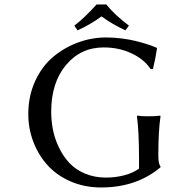

<svg xmlns="http://www.w3.org/2000/svg" viewBox="-20 -825 757 855"><path d="M452.1 -34.2Q494.1 -34.2 533.4 -44.4Q572.8 -54.7 599.1 -74.2V-117.2Q599.1 -239.3 589.8 -307.1L591.8 -310.1Q607.9 -307.1 642.1 -307.1Q657.7 -307.1 670.7 -307.9Q683.6 -308.6 688.5 -309.6L693.8 -310.1L694.8 -307.1Q685.1 -240.7 685.1 -137.2V-130.9Q685.1 -95.7 694.8 -83V-80.1Q587.9 9.8 430.2 9.8Q356.9 9.8 295.2 -16.8Q233.4 -43.5 192.4 -88.6Q151.4 -133.8 128.7 -192.9Q106 -252 106 -316.9Q106 -396.5 136 -462.6Q166 -528.8 215.3 -570.6Q264.6 -612.3 326.2 -635.3Q387.7 -658.2 453.1 -658.2Q487.3 -658.2 522.9 -653.6Q558.6 -648.9 585 -642.3Q611.3 -635.7 632.8 -628.9Q654.3 -622.1 665.5 -617.2L676.8 -612.8L679.2 -609.9Q672.4 -563.5 661.1 -518.1L650.9 -517.1Q621.6 -561.5 565.4 -587.6Q509.3 -613.8 441.9 -613.8Q339.4 -613.8 273.7 -535.2Q208 -456.5 208 -327.1Q208 -286.1 216.1 -246.1Q224.1 -206.1 242.9 -167.2Q261.7 -128.4 289.1 -99.1Q316.4 -69.8 358.6 -52Q400.9 -34.2 452.1 -34.2ZM453.1 -805.2Q493.7 -755.9 554.2 -710.9L538.1 -689.9Q477.5 -718.3 432.1 -752Q381.3 -714.8 325.2 -689.9L311 -710.9Q355 -744.1 410.2 -805.2Z"/></svg>

Font: Linear Smooth
Style: Regular
Weight: 400
Designer: Philipp H. Poll, Flanker
Foundry: Philipp H. Poll, reworked by Flanker
Version: Version 1.061 | FøM Fix